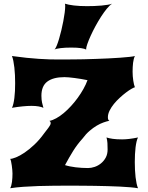

<svg xmlns="http://www.w3.org/2000/svg" viewBox="-20 -1001 789 1021"><path d="M34.2 0Q41 -12.7 43.7 -33.7Q46.4 -54.7 46.4 -78.1Q46.4 -85.4 45.4 -97.2Q44.4 -108.9 42.7 -120.8Q41 -132.8 38.8 -142.8Q36.6 -152.8 34.2 -156.2Q44.9 -156.2 65.2 -164.3Q85.4 -172.4 110.4 -189.2Q135.3 -206.1 162.6 -231.7Q189.9 -257.3 214.8 -292Q220.7 -299.8 226.8 -307.6Q232.9 -315.4 238 -322.3Q243.2 -329.1 246.3 -335.2Q249.5 -341.3 249.5 -345.7Q249.5 -355.5 242.2 -357.9Q259.8 -361.3 279.5 -372.3Q299.3 -383.3 319.1 -399.9Q338.9 -416.5 357.9 -437.3Q377 -458 393.6 -481Q410.2 -503.9 423.6 -527.8Q437 -551.8 445.3 -574.7Q428.7 -578.1 410.9 -581.1Q393.1 -584 376.7 -586.2Q360.4 -588.4 346.2 -589.6Q332 -590.8 322.8 -590.8Q263.7 -590.8 231.9 -567.4Q200.2 -543.9 200.2 -491.7Q200.2 -479.5 201.2 -470.9Q202.1 -462.4 203.6 -455.6Q205.1 -448.7 207 -442.4Q209 -436 210.9 -427.7Q201.2 -432.1 185.3 -435.1Q169.4 -438 147.5 -438Q126.5 -438 101.1 -435.5Q75.7 -433.1 43.5 -427.7Q47.9 -435.5 51 -449Q54.2 -462.4 56.4 -479.7Q58.6 -497.1 59.6 -517.3Q60.5 -537.6 60.5 -558.6Q60.5 -579.6 59.6 -601.1Q58.6 -622.6 56.4 -641.8Q54.2 -661.1 51 -677Q47.9 -692.9 43.5 -703.1Q85.9 -697.3 121.3 -693.6Q156.7 -689.9 187 -688Q217.3 -686 243.2 -685.3Q269 -684.6 292.5 -684.6Q314 -684.6 333.7 -684.8Q353.5 -685.1 373.5 -685.1Q395 -685.1 425.3 -685.8Q455.6 -686.5 489 -687.7Q522.5 -689 556.2 -690.4Q589.8 -691.9 618.7 -694.1Q647.5 -696.3 668.5 -698.5Q689.5 -700.7 697.3 -703.1Q690.4 -689.5 687.7 -667.2Q685.1 -645 685.1 -620.1Q685.1 -608.4 686 -595.9Q687 -583.5 688.7 -572.3Q690.4 -561 692.6 -551.8Q694.8 -542.5 697.3 -537.1Q691.4 -535.6 678.7 -528.3Q666 -521 650.1 -509Q634.3 -497.1 617.2 -481.4Q600.1 -465.8 585.9 -448.5Q571.8 -431.2 562.7 -412.8Q553.7 -394.5 553.7 -377.4Q553.7 -361.8 562 -358.9Q547.9 -356 530.5 -349.9Q513.2 -343.8 494.4 -332.8Q475.6 -321.8 456.1 -304.9Q436.5 -288.1 418.5 -263.7Q390.6 -232.9 369.1 -198.5Q347.7 -164.1 325.7 -123Q337.4 -119.1 352.1 -116.2Q366.7 -113.3 382.6 -111.3Q398.4 -109.4 415.3 -108.4Q432.1 -107.4 448.2 -107.4Q464.8 -107.4 483.2 -113.5Q501.5 -119.6 516.8 -132.1Q532.2 -144.5 542.2 -162.8Q552.2 -181.2 552.2 -206.1Q552.2 -224.6 551.3 -240Q550.3 -255.4 546.4 -270Q559.1 -265.6 579.6 -262.7Q600.1 -259.8 629.4 -259.8Q646 -259.8 666.7 -262.2Q687.5 -264.6 713.9 -270Q709.5 -262.2 706.3 -248.5Q703.1 -234.9 700.9 -217.8Q698.7 -200.7 697.8 -180.4Q696.8 -160.2 696.8 -139.2Q696.8 -118.2 697.8 -97.7Q698.7 -77.1 700.9 -58.8Q703.1 -40.5 706.3 -25.4Q709.5 -10.3 713.9 0Q698.2 -2.9 673.1 -5.1Q647.9 -7.3 617.2 -8.8Q586.4 -10.3 552 -11.2Q517.6 -12.2 483.6 -12.7Q449.7 -13.2 418.5 -13.4Q387.2 -13.7 362.8 -13.7Q316.4 -13.7 271.2 -13.4Q226.1 -13.2 183.8 -11.7Q141.6 -10.3 103.5 -7.6Q65.4 -4.9 34.2 0ZM270 -737.3Q274.9 -742.2 281.2 -757.3Q287.6 -772.5 293.9 -793.7Q300.3 -814.9 306.2 -839.8Q312 -864.7 316.7 -888.7Q321.3 -912.6 324 -933.6Q326.7 -954.6 326.7 -967.8Q326.7 -977.1 325.2 -981.4Q342.8 -975.6 372.8 -971.9Q402.8 -968.3 442.4 -968.3Q460.4 -968.3 480.7 -969Q501 -969.7 519.5 -971.4Q538.1 -973.1 553 -975.6Q567.9 -978 576.2 -981.4Q563 -973.1 547.9 -954.6Q532.7 -936 517.3 -912.1Q502 -888.2 487.5 -861.6Q473.1 -835 462.2 -810.8Q451.2 -786.6 444.6 -767.6Q438 -748.5 438 -740.2Q438 -739.3 438.2 -738.8Q438.5 -738.3 438.5 -737.3Q430.2 -742.2 410.4 -745.1Q390.6 -748 358.4 -748Q342.8 -748 328.4 -747.3Q314 -746.6 302.2 -745.1Q290.5 -743.7 282 -741.7Q273.4 -739.7 270 -737.3Z"/></svg>

Font: Arbutus
Style: Regular
Weight: 400
Designer: Karolina Lach
Foundry: Sorkin Type Co.
Version: Version 1.002